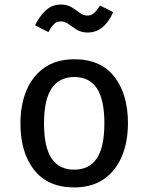

<svg xmlns="http://www.w3.org/2000/svg" viewBox="-20 -815 655 848"><path d="M308.7 -553.3Q424.6 -553.3 484.9 -476.4Q545.1 -399.5 545.1 -270.8Q545.1 -187.2 517.7 -123.1Q490.3 -59 437.4 -23.1Q384.6 12.8 307.7 12.8Q191.8 12.8 131 -64.1Q70.3 -141 70.3 -269.7Q70.3 -353.8 97.7 -417.7Q125.1 -481.5 178.2 -517.4Q231.3 -553.3 308.7 -553.3ZM308.7 -474.9Q242.1 -474.9 208.2 -424.9Q174.4 -374.9 174.4 -269.7Q174.4 -165.6 207.7 -115.6Q241 -65.6 307.7 -65.6Q374.4 -65.6 407.7 -115.6Q441 -165.6 441 -270.8Q441 -375.4 407.7 -425.1Q374.4 -474.9 308.7 -474.9ZM367.2 -671.3Q339.5 -671.3 319.7 -683.6Q300 -695.9 283.3 -708.2Q266.7 -720.5 248.2 -720.5Q230.3 -720.5 218.2 -708.5Q206.2 -696.4 193.8 -673.3L134.9 -703.1Q152.8 -741 181 -767.9Q209.2 -794.9 248.2 -794.9Q276.9 -794.9 296.4 -782.8Q315.9 -770.8 332.1 -758.5Q348.2 -746.2 367.2 -746.2Q382.6 -746.2 395.1 -757.2Q407.7 -768.2 421.5 -790.8L480 -761.5Q439.5 -671.3 367.2 -671.3Z"/></svg>

Font: Fira Code Retina
Style: Regular
Weight: 450
Monospace: yes
Designer: Carrois Corporate, Edenspiekermann AG, Nikita Prokopov
Foundry: Carrois Corporate, Edenspiekermann AG, Nikita Prokopov
Version: Version 6.002